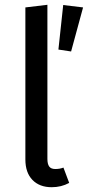

<svg xmlns="http://www.w3.org/2000/svg" viewBox="-20 -770 367 802"><path d="M86 -104V-739L178 -750V-106Q178 -85 185.5 -74.5Q193 -64 211 -64Q230 -64 245 -70L269 -6Q236 12 196 12Q145 12 115.5 -18.5Q86 -49 86 -104ZM327 -739 244 -749 224 -563 277 -555Z"/></svg>

Font: Statis Sans
Style: Regular
Weight: 400
Designer: bBox Type GmbH
Foundry: bBox Type GmbH
Version: Version 1.000